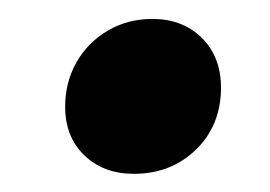

<svg xmlns="http://www.w3.org/2000/svg" viewBox="-20 -396 292 208"><path d="M50.6 -280.3Q50.6 -307.1 62.9 -328.6Q75.2 -350.2 96.9 -362.9Q118.5 -375.5 145.1 -375.5Q177.8 -375.5 198.6 -355Q219.4 -334.4 219.4 -301Q219.4 -260.4 192.4 -234Q165.4 -207.7 124.9 -207.7Q92.2 -207.7 71.4 -227.7Q50.6 -247.7 50.6 -280.3Z"/></svg>

Font: Wix Madefor Text
Style: Italic
Weight: 400
Italic angle: -12°
Designer: Dalton Maag Ltd
Foundry: Dalton Maag Ltd
Version: Version 3.100